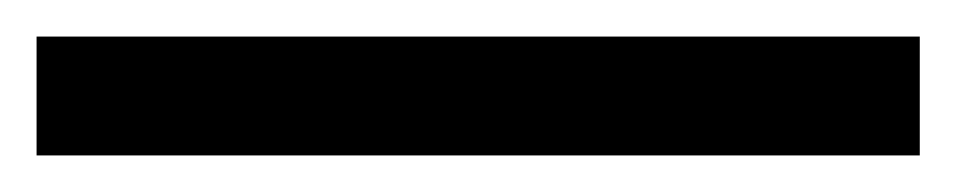

<svg xmlns="http://www.w3.org/2000/svg" viewBox="-23 -845 523 105"><path d="M480 -760H-3V-825H480Z"/></svg>

Font: Noto Sans Thai SemiCondensed
Style: Regular
Weight: 400
Width: 4
Designer: Monotype Design Team
Foundry: Monotype Imaging Inc.
Version: Version 2.001